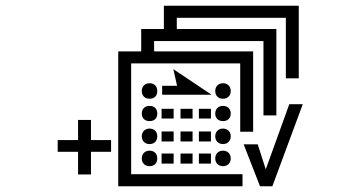

<svg xmlns="http://www.w3.org/2000/svg" viewBox="-20 -723 1240 669"><path d="M252 -115H297V-194H367V-235H297V-305H252V-235H181V-194H252ZM474 -406C474 -389 485 -379 501 -379C518 -379 528 -389 528 -406C528 -422 518 -433 501 -433C485 -433 474 -422 474 -406ZM474 -327C474 -311 485 -301 501 -301C518 -301 528 -311 528 -327C528 -344 518 -354 501 -354C485 -354 474 -344 474 -327ZM474 -248C474 -232 485 -221 501 -221C518 -221 528 -232 528 -248C528 -264 518 -275 501 -275C485 -275 474 -264 474 -248ZM474 -171C474 -155 485 -144 501 -144C518 -144 528 -155 528 -171C528 -187 518 -198 501 -198C485 -198 474 -187 474 -171ZM585 -310V-344H543V-310ZM585 -230V-265H543V-230ZM585 -153V-188H543V-153ZM651 -310V-344H609V-310ZM651 -230V-265H609V-230ZM651 -153V-188H609V-153ZM545 -424V-393H717L584 -482L597 -424ZM715 -310V-344H673V-310ZM715 -230V-265H673V-230ZM715 -153V-188H673V-153ZM437 -116V-502H817V-264H862V-544H517V-580H898V-321H943V-622H596V-661H976V-450H1021V-703H551V-622H472V-544H392V-74H825V-116ZM730 -406C730 -389 741 -379 757 -379C773 -379 784 -389 784 -406C784 -422 773 -433 757 -433C741 -433 730 -422 730 -406ZM730 -327C730 -311 741 -301 757 -301C773 -301 784 -311 784 -327C784 -344 773 -354 757 -354C741 -354 730 -344 730 -327ZM730 -248C730 -232 741 -221 757 -221C773 -221 784 -232 784 -248C784 -264 773 -275 757 -275C741 -275 730 -264 730 -248ZM730 -171C730 -155 741 -144 757 -144C773 -144 784 -155 784 -171C784 -187 773 -198 757 -198C741 -198 730 -187 730 -171ZM929 -74 1035 -360H988L906 -133L878 -220H829L886 -74Z"/></svg>

Font: CryptoKit_GRILLE 1.4
Style: Regular
Weight: 400
Monospace: yes
Designer: Oceane Juvin
Foundry: http://www.head-geneve.ch
Version: Version 1.004